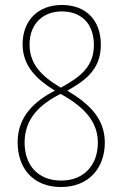

<svg xmlns="http://www.w3.org/2000/svg" viewBox="-20 -743 493 773"><path d="M225 10C337 10 402 -66 402 -169C402 -270 333 -329 251 -378C326 -420 386 -465 386 -563C386 -663 325 -723 229 -723C134 -723 71 -661 71 -565C71 -479 125 -425 201 -378C118 -335 51 -274 51 -170C51 -64 115 10 225 10ZM225 -390C144 -438 99 -487 99 -564C99 -647 153 -697 229 -697C306 -697 358 -649 358 -562C358 -472 300 -432 225 -390ZM226 -16C136 -16 79 -75 79 -169C79 -265 140 -323 224 -365C335 -304 374 -241 374 -168C374 -82 321 -16 226 -16Z"/></svg>

Font: Noto Sans Gurmukhi Condensed Thin
Style: Regular
Weight: 100
Width: 3
Designer: Jelle Bosma - Monotype Design Team
Foundry: Monotype Imaging Inc.
Version: Version 2.004